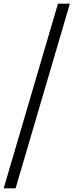

<svg xmlns="http://www.w3.org/2000/svg" viewBox="-83 -755 398 1040"><path d="M-63 265 231 -735H295.5L1.5 265Z"/></svg>

Font: Newsreader 16pt ExtraBold
Style: Italic
Weight: 800
Italic angle: -17°
Designer: Hugues Gentile
Foundry: Production Type
Version: Version 1.003; ttfautohint (v1.8.3)